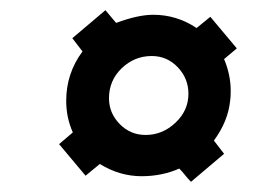

<svg xmlns="http://www.w3.org/2000/svg" viewBox="-20 -548 547 377"><path d="M433 -370Q433 -357 432 -351Q428 -310 400 -272L420 -246L355 -191Q349 -197 343.5 -204Q338 -211 332 -217Q298 -202 258 -202Q215 -202 176 -226L148 -203L96 -265L123 -288Q110 -317 110 -350Q110 -404 142 -447L122 -473L187 -528L208 -503Q251 -519 281 -519Q327 -519 366 -493L393 -515L445 -453L420 -432Q433 -401 433 -370ZM266 -283Q299 -283 324.5 -307Q350 -331 350 -364Q350 -394 329 -416Q308 -438 278 -438Q244 -438 219 -414Q194 -390 194 -355Q194 -326 215 -304.5Q236 -283 266 -283Z"/></svg>

Font: Josefin Sans
Style: Bold Italic
Weight: 700
Italic angle: -7°
Designer: Santiago Orozco
Foundry: Typemade
Version: Version 2.000